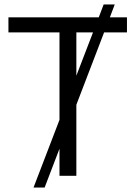

<svg xmlns="http://www.w3.org/2000/svg" viewBox="-20 -792 611 865"><path d="M324 0V-320L449 -646H552V-714H475L497 -772H447L425 -714H18V-646H248V-252L131 53H181L248 -122V0ZM324 -451V-646H399Z"/></svg>

Font: Non Bureau Light
Style: Regular
Weight: 300
Designer: Jona Saucedo
Foundry: Non Foundry
Version: Version 1.000;FEAKit 1.0